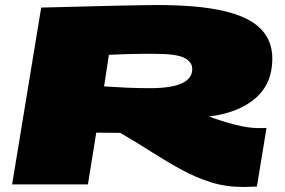

<svg xmlns="http://www.w3.org/2000/svg" viewBox="-20 -730 1128 760"><path d="M28 0 143 -700Q322 -705 441 -707.5Q560 -710 603 -710Q766 -710 866 -686.5Q966 -663 1012 -616Q1058 -569 1058 -498Q1058 -399 991 -341Q924 -283 807 -269Q858 -250 910.5 -236.5Q963 -223 1002 -223Q1009 -223 1019.5 -223Q1030 -223 1035 -224L997 8Q990 9 969.5 9.5Q949 10 941 10Q874 10 815 -8.5Q756 -27 699 -58Q642 -89 582.5 -127Q523 -165 456 -204Q432 -204 408.5 -204.5Q385 -205 361 -205L328 0ZM575 -381Q741 -381 741 -457Q741 -485 709.5 -501Q678 -517 591 -517Q565 -517 547 -517Q529 -517 512 -516.5Q495 -516 472 -515.5Q449 -515 411 -513L392 -388Q436 -385 481 -383Q526 -381 575 -381Z"/></svg>

Font: Georama ExtraExtended Black
Style: Italic
Weight: 900
Width: 8
Italic angle: -9°
Designer: Jean-Baptiste Levee
Foundry: Production Type
Version: Version 1.000